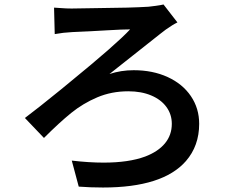

<svg xmlns="http://www.w3.org/2000/svg" viewBox="-20 -782 1040 856"><path d="M299 -744 424 -746Q561 -747 642 -752Q652 -753 674.5 -756Q697 -759 709 -762L771 -682Q750 -672 719 -650L693 -630Q483 -464 468 -452Q519 -469 576 -469Q661 -469 727.5 -438.5Q794 -408 831 -353.5Q868 -299 868 -230Q868 -132 809 -64Q706 54 439 54Q382 54 331 50L300 -66Q377 -57 442 -57Q554 -57 627 -84Q685 -106 715.5 -143Q746 -180 746 -230Q746 -272 722 -305Q698 -338 654 -356.5Q610 -375 552 -375Q477 -375 413.5 -348Q350 -321 297.5 -278.5Q245 -236 176 -167L91 -256Q146 -297 253 -384L293 -417Q500 -586 560 -651Q535 -651 518 -650L460 -647Q355 -641 368 -642L303 -639Q262 -637 224 -630L221 -748Q228 -748 251.5 -746Q275 -744 299 -744Z"/></svg>

Font: Merged Yaku Han JP SemiBold
Style: Regular
Weight: 600
Designer: Ryoko NISHIZUKA 西塚涼子 (kana, bopomofo & ideographs); Paul D. Hunt (Latin, Greek & Cyrillic); Sandoll Communications 산돌커뮤니
Foundry: Adobe
Version: Version 2.004